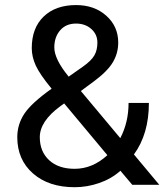

<svg xmlns="http://www.w3.org/2000/svg" viewBox="-20 -741 662 770"><path d="M49.3 -190.9Q49.3 -242.2 77.9 -285.2Q106.4 -328.1 187 -385.3Q139.6 -442.9 123.5 -478Q107.4 -513.2 107.4 -547.9Q107.4 -628.9 155.3 -674.8Q203.1 -720.7 285.2 -720.7Q358.4 -720.7 406.2 -678Q454.1 -635.3 454.1 -570.3Q454.1 -527.3 432.4 -491Q410.6 -454.6 356.4 -414.6L304.2 -376L462.4 -187Q495.6 -250.5 495.6 -328.1H577.1Q577.1 -203.6 517.1 -121.6L618.7 0H510.3L462.9 -56.2Q426.8 -23.9 378.2 -7.1Q329.6 9.8 279.3 9.8Q175.3 9.8 112.3 -45.4Q49.3 -100.6 49.3 -190.9ZM279.3 -64Q351.1 -64 410.6 -118.7L237.3 -326.2L221.2 -314.5Q139.6 -254.4 139.6 -190.9Q139.6 -133.3 177 -98.6Q214.4 -64 279.3 -64ZM197.8 -550.8Q197.8 -503.9 255.4 -433.6L313 -474.1Q346.2 -497.6 358.4 -518.8Q370.6 -540 370.6 -570.3Q370.6 -603 346.2 -624.8Q321.8 -646.5 284.7 -646.5Q244.6 -646.5 221.2 -619.4Q197.8 -592.3 197.8 -550.8Z"/></svg>

Font: APIMedia Roboto
Style: Regular
Weight: 400
Designer: Google
Version: Version 2.137; 2017